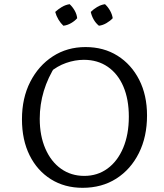

<svg xmlns="http://www.w3.org/2000/svg" viewBox="-20 -889 785 918"><path d="M375 9Q289 9 223.5 -32Q158 -73 121.5 -146.5Q85 -220 85 -319Q85 -420 124.5 -497.5Q164 -575 232.5 -619.5Q301 -664 389 -664Q476 -664 542 -622.5Q608 -581 645.5 -507.5Q683 -434 683 -337Q683 -235 644 -157Q605 -79 536 -35Q467 9 375 9ZM383 -48Q446 -48 494 -83Q542 -118 569 -182Q596 -246 596 -331Q596 -414 570 -475Q544 -536 495.5 -569.5Q447 -603 381 -603Q339 -603 296 -588Q253 -573 217 -542L248 -579Q170 -458 170 -321Q170 -240 197 -178Q224 -116 272 -82Q320 -48 383 -48ZM313 -869Q327 -856 337 -838.5Q347 -821 349 -802Q338 -789 320 -778.5Q302 -768 283 -766Q270 -778 259.5 -795.5Q249 -813 244 -832Q258 -845 275.5 -855.5Q293 -866 313 -869ZM482 -869Q496 -856 506 -838.5Q516 -821 519 -802Q507 -789 489 -778.5Q471 -768 453 -766Q438 -778 428 -795.5Q418 -813 414 -832Q427 -845 444.5 -855.5Q462 -866 482 -869Z"/></svg>

Font: Piazzolla Thin
Style: Regular
Weight: 400
Version: Version 2.001